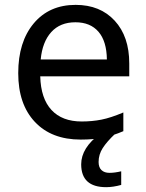

<svg xmlns="http://www.w3.org/2000/svg" viewBox="-20 -566 604 792"><path d="M291 -474.1Q228 -474.1 191.4 -433.6Q154.8 -393.1 147.9 -320.8H420.9Q419.9 -396 386.2 -435.1Q352.5 -474.1 291 -474.1ZM313 9.8Q192.4 9.8 123.8 -63.2Q55.2 -136.2 55.2 -264.2Q55.2 -393.1 119.1 -469.5Q183.1 -545.9 292 -545.9Q393.1 -545.9 453.1 -480.7Q513.2 -415.5 513.2 -304.2V-251H146Q148.4 -159.7 192.4 -112.3Q236.3 -64.9 316.9 -64.9Q359.9 -64.9 398.4 -72.5Q437 -80.1 488.8 -102.1V-24.9Q444.3 -5.9 405.3 2Q366.2 9.8 313 9.8ZM386.7 102.1Q386.7 124.5 398.7 135.7Q410.6 147 431.6 147Q453.1 147 480 140.6V196.8Q446.3 206.1 418 206.1Q314.9 206.1 314.9 111.8Q314.9 43.9 393.1 -14.2H455.1Q420.9 18.1 403.8 44.7Q386.7 71.3 386.7 102.1Z"/></svg>

Font: NotoSans
Style: Regular
Weight: 400
Designer: Monotype Design team
Foundry: Monotype Imaging Inc.
Version: Version 1.04; ttfautohint (v1.4.1)